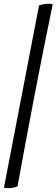

<svg xmlns="http://www.w3.org/2000/svg" viewBox="-66 -739 296 1006"><path d="M-45.5 245.5 138.5 -710.5Q173.5 -723.5 210.3 -717Q158.8 -468.6 113.3 -231Q67.8 6.5 25.9 237Q10.2 244.5 -8.3 246.2Q-26.8 248 -45.5 245.5Z"/></svg>

Font: Vollkorn
Style: Italic
Weight: 400
Italic angle: -11°
Designer: Friedrich Althausen
Foundry: Friedrich Althausen
Version: Version 5.001